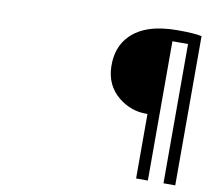

<svg xmlns="http://www.w3.org/2000/svg" viewBox="-87 -868 1174 1029"><g transform="rotate(10 500.0 -353.5)"><path d="M717 57V-294H708Q627 -294 560 -347Q484 -408 482 -512Q480 -618 544 -682Q625 -764 798 -764Q891 -764 930 -755V57H866V-701H781V57Z"/></g></svg>

Font: Source Han Sans Regular
Style: Regular
Weight: 400
Designer: Ryoko NISHIZUKA  (kana & ideographs); Paul D. Hunt (Latin, Greek & Cyrillic); Wenlong ZHANG  (bopomofo); Sandoll Communi
Foundry: Adobe Systems Incorporated
Version: Version 1.00 January 18, 2024, initial release